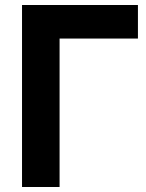

<svg xmlns="http://www.w3.org/2000/svg" viewBox="-20 -730 584 767"><path d="M68 -710V17H218V-576H531V-710Z"/></svg>

Font: Repo Bold
Style: Bold
Weight: 700
Designer: Stefan Peev
Foundry: Context Ltd
Version: Version 1.502